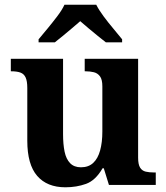

<svg xmlns="http://www.w3.org/2000/svg" viewBox="-20 -786 707 816"><path d="M258 10Q180 10 138 -38.5Q96 -87 96 -188V-412Q96 -441 89 -456.5Q82 -472 67 -477.5Q52 -483 28 -483H26V-536H248V-216Q248 -173 254.5 -141.5Q261 -110 278 -92.5Q295 -75 324 -75Q356 -75 376 -93.5Q396 -112 405.5 -146.5Q415 -181 415 -227V-419Q415 -448 405 -461.5Q395 -475 379 -479Q363 -483 343 -483H340V-536H567V-116Q567 -87 575.5 -73.5Q584 -60 599.5 -56.5Q615 -53 634 -53H642V0H443L421 -71H416Q386 -19 345.5 -4.5Q305 10 258 10ZM144 -619Q160 -638 181.5 -664Q203 -690 223.5 -717Q244 -744 254 -766H389Q400 -744 420 -717Q440 -690 462 -664Q484 -638 499 -619V-606H430Q416 -617 396 -633Q376 -649 356 -666Q336 -683 321 -696Q306 -683 286 -666Q266 -649 246.5 -633Q227 -617 213 -606H144Z"/></svg>

Font: Noto Serif Kannada
Style: Bold
Weight: 700
Version: Version 2.003